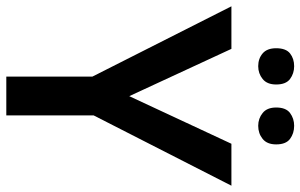

<svg xmlns="http://www.w3.org/2000/svg" viewBox="-192 -761 953 609"><g transform="rotate(90 284.5 -456.5)"><path d="M285 -390 436 -714H569L346 -277V0H223V-273L0 -714H135ZM321 -856Q321 -827 338.5 -813Q356 -799 379 -799Q403 -799 420.5 -813Q438 -827 438 -856Q438 -887 420.5 -900Q403 -913 379 -913Q356 -913 338.5 -900Q321 -887 321 -856ZM133 -856Q133 -827 149.5 -813Q166 -799 190 -799Q213 -799 230.5 -813Q248 -827 248 -856Q248 -887 230.5 -900Q213 -913 190 -913Q166 -913 149.5 -900Q133 -887 133 -856Z"/></g></svg>

Font: Noto Sans Display Medium
Style: Regular
Weight: 500
Designer: Monotype Design Team
Foundry: Monotype Imaging Inc.
Version: Version 1.900